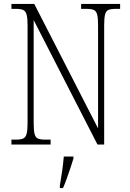

<svg xmlns="http://www.w3.org/2000/svg" viewBox="-20 -734 660 975"><path d="M38 0V-25H61Q85 -25 97.5 -30.5Q110 -36 115 -54Q120 -72 120 -109V-606Q120 -642 115 -660Q110 -678 97.5 -683.5Q85 -689 61 -689H38V-714H154L478 -82V-606Q478 -642 473.5 -660Q469 -678 456 -683.5Q443 -689 420 -689H392V-714H590V-689H567Q543 -689 530.5 -683.5Q518 -678 513.5 -660Q509 -642 509 -605V0H475L151 -632V-109Q151 -72 155.5 -54Q160 -36 172.5 -30.5Q185 -25 209 -25H237V0ZM284 208Q290 172 295.5 135Q301 98 304 61H353V71Q347 92 337.5 119.5Q328 147 318.5 174Q309 201 300 221H284Z"/></svg>

Font: Noto Serif Bengali Condensed ExtraLight
Style: Regular
Weight: 200
Width: 3
Designer: Juan Bruce, Universal Thirst, Indian Type Foundry and the Monotype Design Team.
Foundry: Monotype Imaging Inc.
Version: Version 2.003; ttfautohint (v1.8.4.7-5d5b)